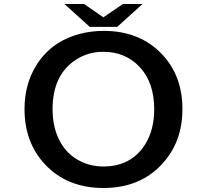

<svg xmlns="http://www.w3.org/2000/svg" viewBox="-20 -899 1039 963"><path d="M430.2 -764.2 303.2 -878.9H401.9L498.5 -812L596.2 -878.9H694.8L567.9 -764.2ZM500.5 -744.1Q682.1 -744.1 793.5 -626Q895 -518.1 895 -352.1Q895 -191.4 799.3 -83.5Q688 43.9 498.5 43.9Q317.9 43.9 206.5 -73.7Q103 -183.6 103 -352.1Q103 -473.6 159.7 -567.4Q233.9 -690.4 380.4 -729Q436 -744.1 500.5 -744.1ZM497.6 -639.2Q422.4 -639.2 361.8 -600.1Q243.7 -524.4 243.7 -351.6Q243.7 -259.3 279.8 -191.9Q314.9 -125 380.4 -91.8Q434.1 -64 498.5 -64Q636.2 -64 706.5 -172.4Q753.4 -245.6 753.4 -351.6Q753.4 -486.3 679.2 -564.5Q607.9 -639.2 497.6 -639.2Z"/></svg>

Font: UDEV Gothic 35
Style: Bold
Weight: 700
Version: v2.1.0; ttfautohint (v1.8.4.7-5d5b-dirty) -l 6 -r 45 -G 200 